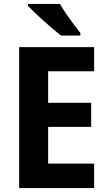

<svg xmlns="http://www.w3.org/2000/svg" viewBox="-20 -953 546 973"><path d="M457 0H77V-714H457V-592H224V-432H442V-310H224V-124H457ZM284 -933Q296 -911 315 -883.5Q334 -856 353.5 -830Q373 -804 387 -786V-773H289Q272 -786 249 -805.5Q226 -825 201.5 -847Q177 -869 156 -889Q135 -909 122 -923V-933Z"/></svg>

Font: Noto Sans Lao SemiCondensed
Style: Bold
Weight: 700
Width: 4
Designer: Monotype Design Team
Foundry: Monotype Imaging Inc.
Version: Version 2.003; ttfautohint (v1.8.4.7-5d5b)